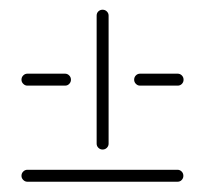

<svg xmlns="http://www.w3.org/2000/svg" viewBox="-20 -457 406 387"><path d="M23.3 -102.6Q23.3 -107.8 26.9 -111.3Q30.4 -114.8 35.2 -114.8H337.8Q342.6 -114.8 346.1 -111.3Q349.6 -107.8 349.6 -102.6Q349.6 -97.8 346.3 -94.3Q343 -90.7 337.8 -90.7H35.2Q30.4 -90.7 26.9 -94.3Q23.3 -97.8 23.3 -102.6ZM23.3 -296.3Q23.3 -301.5 26.9 -305Q30.4 -308.5 35.2 -308.5H111.1Q115.9 -308.5 119.4 -305Q123 -301.5 123 -296.3Q123 -291.5 119.6 -288Q116.3 -284.4 111.1 -284.4H35.2Q30.4 -284.4 26.9 -288Q23.3 -291.5 23.3 -296.3ZM186.7 -155.6Q181.9 -155.6 178.3 -159.1Q174.8 -162.6 174.8 -167.4V-425.6Q174.8 -430.7 178.3 -434.1Q181.9 -437.4 186.7 -437.4Q191.9 -437.4 195.4 -433.9Q198.9 -430.4 198.9 -425.6V-167.4Q198.9 -162.6 195.4 -159.1Q191.9 -155.6 186.7 -155.6ZM250.4 -296.3Q250.4 -301.5 253.9 -305Q257.4 -308.5 262.2 -308.5H338.1Q343 -308.5 346.5 -305Q350 -301.5 350 -296.3Q350 -291.5 346.7 -288Q343.3 -284.4 338.1 -284.4H262.2Q257.4 -284.4 253.9 -288Q250.4 -291.5 250.4 -296.3Z"/></svg>

Font: 26F Galaxy Sans Thin
Style: Regular
Weight: 100
Designer: C₂₉H₂₅N₃O₅
Version: Version 1.100